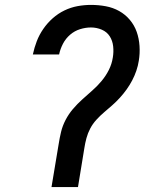

<svg xmlns="http://www.w3.org/2000/svg" viewBox="-20 -763 640 783"><path d="M190 0 219 -174Q223 -200 229 -225Q235 -250 247.5 -274Q260 -298 277.5 -318.5Q295 -339 315.5 -357.5Q336 -376 356.5 -394Q377 -412 394.5 -433Q412 -454 424 -478Q436 -502 440 -528Q444 -551 441.5 -574Q439 -597 427.5 -615Q416 -633 395 -642Q374 -651 351 -651Q329 -651 306.5 -644Q284 -637 266 -621.5Q248 -606 237 -585Q226 -564 221 -541H114Q120 -569 130 -595Q140 -621 156.5 -645Q173 -669 195 -688.5Q217 -708 243 -720.5Q269 -733 296.5 -738Q324 -743 351 -743Q382 -743 411.5 -737.5Q441 -732 466 -718Q491 -704 509.5 -682Q528 -660 537.5 -633Q547 -606 549 -575.5Q551 -545 546 -515Q543 -495 536 -474.5Q529 -454 519 -435Q509 -416 496.5 -398.5Q484 -381 469 -364.5Q454 -348 437.5 -333.5Q421 -319 404.5 -305Q388 -291 373 -274.5Q358 -258 348 -239Q338 -220 332.5 -199.5Q327 -179 324 -159L298 0Z"/></svg>

Font: Iosevka Curly SmBdEx
Style: Italic
Weight: 600
Width: 7
Italic angle: -9°
Monospace: yes
Designer: Belleve Invis
Foundry: Belleve Invis
Version: Version 11.1.0; ttfautohint (v1.8.3)